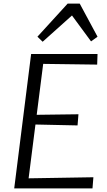

<svg xmlns="http://www.w3.org/2000/svg" viewBox="-20 -1047 596 1067"><path d="M59 0 153 -747H522L520 -688L220 -692L184 -409L416 -412L411 -350L177 -355L139 -56L499 -62L494 0ZM217 -815 188 -843 356 -1027H423L522 -843L486 -817L380 -961Z"/></svg>

Font: Merriweather Sans Light
Style: Italic
Weight: 300
Italic angle: -7.5°
Designer: Eben Sorkin
Foundry: Eben Sorkin
Version: Version 2.001; ttfautohint (v1.8.3)